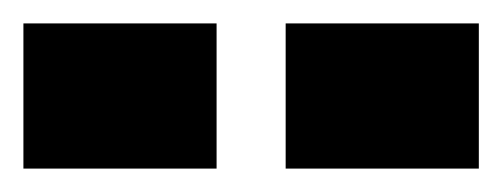

<svg xmlns="http://www.w3.org/2000/svg" viewBox="-20 -720 429 164"><path d="M0 -576V-700H165V-576ZM224 -576V-700H389V-576Z"/></svg>

Font: Saira Black
Style: Regular
Weight: 900
Designer: Hector Gatti with collaboration of the Omnibus-Type team
Foundry: Omnibus-Type
Version: Version 1.100; ttfautohint (v1.8.3)